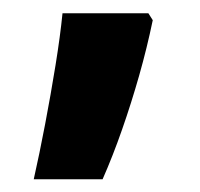

<svg xmlns="http://www.w3.org/2000/svg" viewBox="-20 -145 310 297"><path d="M209.5 -124.5 216.3 -113.8Q207.5 -71.3 195.3 -28.3Q183.1 14.6 168.9 55.2Q154.8 95.7 138.7 132.3H32.2Q41 93.3 49.8 47.1Q58.6 1 65.9 -44.2Q73.2 -89.4 76.7 -124.5Z"/></svg>

Font: Open Sans SemiCondensed
Style: Bold
Weight: 700
Width: 4
Designer: Monotype Design Team
Foundry: Monotype Imaging Inc.
Version: Version 3.003